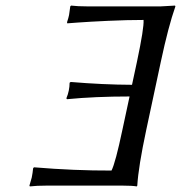

<svg xmlns="http://www.w3.org/2000/svg" viewBox="-20 -668 651 691"><path d="M420.4 -200.2 446.3 -320.8Q321.8 -320.8 221.2 -311L218.8 -314Q224.6 -327.6 227.5 -341.8Q230.5 -356.4 230.5 -370.1L234.4 -373Q350.1 -363.3 455.1 -362.8L472.7 -444.8Q499 -568.8 496.6 -596.2Q437 -596.2 368.4 -593Q299.8 -589.8 260.7 -586.9L222.2 -584L221.2 -587.9Q226.6 -604 228.5 -613.8Q229 -616.2 232.9 -645L235.8 -647.9Q259.3 -645 294.9 -645H558.1L609.9 -647.9L611.3 -645Q585.9 -573.2 558.6 -444.8L506.3 -200.2Q478 -67.4 474.1 0L472.2 2.9Q455.6 0 420.9 0H147.9Q111.8 0 87.4 2.9L85.9 0Q93.8 -27.8 94.2 -28.8Q97.7 -45.9 99.1 -62L102.1 -65.9Q248 -53.7 381.3 -54.2Q395.5 -82 420.4 -200.2Z"/></svg>

Font: Linux Biolinum O
Style: Italic
Weight: 400
Italic angle: -12°
Designer: Philipp H. Poll
Foundry: Philipp H. Poll
Version: Version 1.1.3